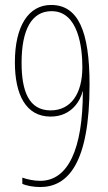

<svg xmlns="http://www.w3.org/2000/svg" viewBox="-20 -744 434 774"><path d="M341 -403C341 -619 295 -724 186 -724C95 -724 40 -639 40 -493C40 -363 84 -274 184 -274C270 -274 305 -341 313 -376H314C314 -142 254 -15 142 -15C117 -15 89 -21 70 -28V-3C87 5 116 10 142 10C253 10 341 -84 341 -403ZM188 -699C296 -699 312 -552 312 -473C312 -365 265 -299 184 -299C96 -299 67 -377 67 -491C67 -625 108 -699 188 -699Z"/></svg>

Font: Noto Sans Myanmar UI ExtraCondensed Thin
Style: Regular
Weight: 100
Width: 2
Designer: Monotype Design Team
Foundry: Monotype Imaging Inc.
Version: Version 2.103